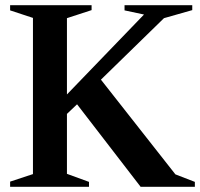

<svg xmlns="http://www.w3.org/2000/svg" viewBox="-20 -720 771 740"><path d="M19 0V-20L107 -49V-651L19 -680V-700H333V-681L238 -650V-356L535 -664L460 -680V-700H721V-681L612 -650L369 -413L656 -48L731 -19V0H522L277 -318L238 -281V-50L323 -19V0Z"/></svg>

Font: Wittgenstein Semibold
Style: Regular
Weight: 600
Designer: Jörg Drees
Foundry: Jörg Drees
Version: Version 1.303; ttfautohint (v1.8.4.7-5d5b)